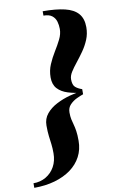

<svg xmlns="http://www.w3.org/2000/svg" viewBox="-141 -833 628 1036"><g transform="rotate(-10 173.5 -315.0)"><path d="M-40 150.5V125.5Q-1.5 125.5 29 107.5Q59.5 89.5 77 57.8Q94.5 26 94.5 -15.5Q94.5 -43.5 91.8 -65Q89 -86.5 86 -110.5Q83 -134.5 83 -169.5Q83 -206 105 -232.8Q127 -259.5 161.8 -277.5Q196.5 -295.5 235.2 -306Q274 -316.5 307 -320V-301Q292 -296 270.8 -286Q249.5 -276 233.5 -259.2Q217.5 -242.5 217.5 -217Q217.5 -195 220.8 -179.5Q224 -164 228.5 -148.8Q233 -133.5 236.2 -112.5Q239.5 -91.5 239.5 -58.5Q239.5 -10.5 219.2 28Q199 66.5 161.8 93.8Q124.5 121 73.2 135.8Q22 150.5 -40 150.5ZM307 -309.5Q262.5 -314.5 227 -325.5Q191.5 -336.5 170.8 -359Q150 -381.5 150 -420.5Q150 -458 164.2 -491.2Q178.5 -524.5 197.2 -554.8Q216 -585 230.2 -613.5Q244.5 -642 244.5 -670Q244.5 -691 238.8 -710.8Q233 -730.5 217 -743.2Q201 -756 170 -756V-780Q242.5 -780 290.8 -768.5Q339 -757 363 -729.5Q387 -702 387 -655Q387 -618.5 373.8 -586.8Q360.5 -555 341.2 -527.8Q322 -500.5 302.8 -476.5Q283.5 -452.5 270.2 -431.5Q257 -410.5 257 -391.5Q257 -360.5 270.8 -348.5Q284.5 -336.5 307 -329Z"/></g></svg>

Font: Bodoni Moda 11pt
Style: Bold Italic
Weight: 700
Italic angle: -13°
Designer: Owen Earl
Foundry: indestructible type
Version: Version 2.004